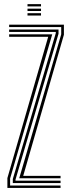

<svg xmlns="http://www.w3.org/2000/svg" viewBox="-20 -921 351 941"><path d="M74.2 -47.2 280 -753V-788.2H24.8V-800H293.2V-750.8L93.8 -59.2H276.8V-47.2ZM16.2 0V-48.2L216.2 -740.8H24.8V-752.8H236L29.5 -46.2V-11.8H276.8V0ZM42.8 -23.8V-43.5L253.5 -758.8V-764.5H24.8V-776.2H266.8V-755.5L56 -41V-35.5H276.8V-23.8ZM114.8 -889.5V-900.8H181V-889.5ZM114.8 -845V-856.2H181V-845ZM114.8 -867.2V-878.5H181V-867.2Z"/></svg>

Font: Big Shoulders Inline Display Thin
Style: Regular
Weight: 400
Version: Version 2.002